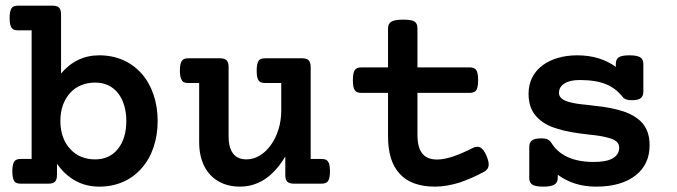

<svg xmlns="http://www.w3.org/2000/svg" viewBox="-20 -661 2438 691"><path d="M93.8 -551.8H45.4Q36.1 -551.8 30.5 -554Q24.9 -556.2 21.5 -561.5Q14.6 -571.3 14.6 -596.2Q14.6 -621.6 22 -632.3Q28.3 -640.6 45.4 -640.6H168.9Q185.5 -640.6 192.6 -633.3Q199.7 -626 199.7 -608.9V-396.5Q255.4 -461.9 336.9 -461.9Q384.3 -461.9 423.3 -444.6Q462.4 -427.2 490.2 -395.5Q518.1 -363.3 532.7 -319.8Q547.4 -276.4 547.4 -225.6Q547.4 -174.8 532.7 -131.3Q518.1 -87.9 490.2 -56.2Q462.4 -23.9 423.3 -6.6Q384.3 10.7 336.9 10.7Q289.6 10.7 251 -10.7Q212.4 -32.2 185.1 -71.8V-31.7Q185.1 -14.6 178 -7.3Q170.9 0 154.3 0H55.2Q46.4 0 40.5 -2Q34.7 -3.9 31.2 -9.3Q24.4 -20 24.4 -44.4Q24.4 -69.8 31.7 -80.1Q35.2 -85 40.8 -86.9Q46.4 -88.9 55.2 -88.9H93.8ZM233.9 -123.5Q250.5 -105.5 273.2 -96.4Q295.9 -87.4 322.3 -87.4Q374.5 -87.4 404.8 -125.5Q434.6 -163.6 434.6 -225.6Q434.6 -255.9 427 -281.5Q419.4 -307.1 404.8 -325.7Q374.5 -363.8 322.3 -363.8Q295.9 -363.8 273.2 -354.7Q250.5 -345.7 233.9 -328.1Q216.3 -309.6 206.8 -283.7Q197.3 -257.8 197.3 -225.6Q197.3 -193.4 206.8 -167.5Q216.3 -141.6 233.9 -123.5Z M658.2 -362.3Q648.9 -362.3 643.1 -364.5Q637.2 -366.7 634.3 -372.6Q627.4 -382.3 627.4 -406.7Q627.4 -433.1 634.8 -442.4Q638.2 -447.3 643.8 -449.2Q649.4 -451.2 658.2 -451.2H772Q788.6 -451.2 795.7 -443.8Q802.7 -436.5 802.7 -419.4V-169.9Q802.7 -136.7 813.5 -116.7Q829.1 -87.4 867.2 -87.4Q891.6 -87.4 914.3 -100.8Q937 -114.3 954.6 -138.7Q972.2 -163.1 982.2 -195.1Q992.2 -227.1 992.2 -262.7V-362.3H934.6Q925.3 -362.3 919.4 -364.5Q913.6 -366.7 910.2 -372.1Q903.8 -381.3 903.8 -406.7Q903.8 -432.6 911.1 -442.9Q914.6 -447.3 920.2 -449.2Q925.8 -451.2 934.6 -451.2H1067.4Q1084 -451.2 1091.1 -443.8Q1098.1 -436.5 1098.1 -419.4V-88.9H1136.7Q1145.5 -88.9 1151.1 -86.9Q1156.7 -85 1160.2 -80.1Q1167.5 -71.3 1167.5 -44.4Q1167.5 -18.6 1160.2 -8.8Q1153.8 0 1136.7 0H1037.6Q1021 0 1013.9 -7.1Q1006.8 -14.2 1006.8 -31.2V-98.1Q942.4 10.7 843.3 10.7Q810.1 10.7 783 -0.2Q755.9 -11.2 736.3 -32.2Q717.3 -52.7 707 -82.5Q696.8 -112.3 696.8 -148.4V-362.3Z M1376.5 -418.5V-559.1Q1376.5 -576.7 1390.1 -584Q1402.3 -590.3 1431.6 -590.3Q1460 -590.3 1471.2 -584Q1482.4 -577.1 1482.4 -559.1V-418.5H1669.9Q1687 -418.5 1693.8 -409.2Q1700.7 -398.9 1700.7 -372.6Q1700.7 -347.7 1694.8 -337.4Q1688 -326.7 1669.9 -326.7H1482.4V-176.8Q1482.4 -130.4 1499.5 -108.9Q1516.6 -86.9 1553.2 -86.9Q1579.1 -86.9 1614.7 -99.1Q1647 -110.8 1681.2 -128.4Q1689.5 -132.8 1697.3 -132.8Q1703.1 -132.8 1707 -130.9Q1720.2 -125.5 1730.5 -101.1Q1738.8 -81.5 1738.8 -69.8Q1738.8 -60.1 1734.1 -53.2Q1729.5 -46.4 1719.7 -41.5Q1676.8 -18.6 1635.3 -4.4Q1586.4 10.7 1545.9 10.7Q1460 10.7 1418 -36.1Q1376.5 -81.1 1376.5 -170.4V-326.7H1280.8Q1263.2 -326.7 1256.8 -336.4Q1250 -346.2 1250 -372.6Q1250 -398.9 1256.8 -408.7Q1263.2 -418.5 1280.8 -418.5Z M1987.3 -20.5Q1987.3 -3.9 1975.1 3.4Q1962.9 10.7 1935.1 10.7Q1907.7 10.7 1896.2 3.7Q1884.8 -3.4 1884.8 -20.5V-131.8Q1884.8 -148.4 1895 -155.8Q1905.3 -163.1 1928.2 -163.1Q1942.4 -163.1 1950.4 -159.4Q1958.5 -155.8 1963.9 -147.5Q2006.8 -78.1 2117.2 -78.1Q2163.1 -78.1 2185.8 -91.6Q2208.5 -105 2208.5 -129.9Q2208.5 -144 2197.5 -152.6Q2186.5 -161.1 2165.5 -166Q2143.6 -172.4 2098.6 -176.8Q2064 -180.7 2037.1 -185.3Q2010.3 -189.9 1985.8 -197.8Q1929.7 -213.4 1901.9 -252.4Q1882.3 -280.3 1882.3 -323.7Q1882.3 -356 1895.3 -381.8Q1908.2 -407.7 1932.6 -425.8Q1956.1 -443.4 1988 -452.6Q2020 -461.9 2057.6 -461.9Q2138.7 -461.9 2196.3 -420.4V-430.7Q2196.3 -447.8 2207 -454.8Q2217.8 -461.9 2245.1 -461.9Q2272.5 -461.9 2283.9 -454.8Q2295.4 -447.8 2295.4 -430.7V-331.1Q2295.4 -314.5 2285.6 -307.4Q2275.9 -300.3 2253.4 -300.3Q2230.5 -300.3 2221.7 -311Q2196.8 -343.3 2161.1 -357.9Q2124.5 -373 2066.4 -373Q2031.2 -373 2011.5 -360.6Q1991.7 -348.1 1991.7 -326.7Q1991.7 -314.5 2001.5 -306.4Q2011.2 -298.3 2029.3 -293.5Q2052.2 -287.1 2092.3 -283.7Q2131.8 -279.3 2154.8 -275.9Q2177.7 -272.5 2201.2 -266.6Q2247.6 -255.4 2277.3 -231.9Q2301.8 -212.4 2311.5 -182.6Q2317.9 -163.6 2317.9 -138.7Q2317.9 -69.3 2268.1 -30.3Q2243.2 -10.3 2207.3 0.2Q2171.4 10.7 2125.5 10.7Q2044.9 10.7 1987.3 -32.2Z"/></svg>

Font: Courier Prime SemiBold
Style: Regular
Weight: 600
Designer: Alan Dague-Greene
Foundry: Quote-Unquote Apps
Version: Version 1.202